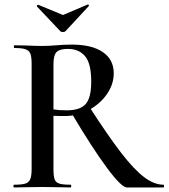

<svg xmlns="http://www.w3.org/2000/svg" viewBox="-20 -824 741 844"><path d="M293 -329 373 -354Q457 -224 513.5 -151Q570 -78 614 -45Q658 -12 699 -12Q701 -12 701 -6Q701 0 699 0H538Q514 0 449.5 -87Q385 -174 293 -329ZM480 -502Q480 -453 449.5 -409.5Q419 -366 369.5 -340Q320 -314 266 -314Q230 -314 215 -315V-81Q215 -50 220 -36Q225 -22 240.5 -17Q256 -12 291 -12Q293 -12 293 -6Q293 0 291 0Q258 0 239 -1L166 -2L94 -1Q75 0 42 0Q39 0 39 -6Q39 -12 42 -12Q76 -12 91.5 -17Q107 -22 113 -36.5Q119 -51 119 -81V-544Q119 -574 113.5 -588Q108 -602 92 -607.5Q76 -613 43 -613Q41 -613 41 -619Q41 -625 43 -625L95 -624Q139 -622 166 -622Q196 -622 229 -625Q241 -626 258 -627Q275 -628 295 -628Q384 -628 432 -595Q480 -562 480 -502ZM278 -609Q242 -609 228.5 -595Q215 -581 215 -542V-343Q239 -339 273 -339Q332 -339 356.5 -366.5Q381 -394 381 -465Q381 -545 354 -577Q327 -609 278 -609ZM142 -797Q142 -799 144.5 -801.5Q147 -804 148 -803L257 -758L365 -804H366Q369 -804 370.5 -801.5Q372 -799 370 -797L268 -687Q264 -683 257 -683Q249 -683 245 -687L142 -796Z"/></svg>

Font: Cormorant SC SemiBold
Style: Regular
Weight: 600
Designer: Christian Thalmann (Catharsis Fonts)
Foundry: Catharsis Fonts
Version: Version 4.000